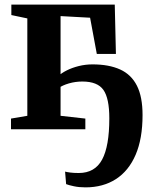

<svg xmlns="http://www.w3.org/2000/svg" viewBox="-20 -558 655 829"><path d="M349 251Q321.5 251 299.2 246.2Q277 241.5 265.5 237L261 183Q268.5 185 283.5 187Q298.5 189 320 189Q389.5 189 420.8 131.2Q452 73.5 452 -47Q452 -133.5 426.5 -169.8Q401 -206 335.5 -206Q305.5 -206 277.2 -197.8Q249 -189.5 233 -177.5V-230.5Q245.5 -242.5 268.2 -254Q291 -265.5 320 -272.8Q349 -280 379.5 -280Q450.5 -280 498.8 -258Q547 -236 571.2 -188Q595.5 -140 595.5 -61Q595.5 41 565.5 110.5Q535.5 180 480.2 215.5Q425 251 349 251ZM27.5 0V-46L98 -58V-478.5L29 -493V-538H475.5L480.5 -325H398L369 -481.5L241.5 -488.5V-58L348.5 -46V0Z"/></svg>

Font: Merriweather 60pt
Style: Bold
Weight: 700
Version: Version 2.100